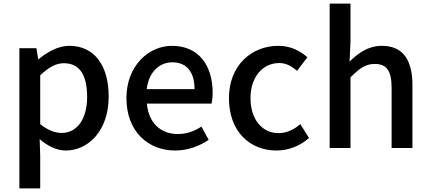

<svg xmlns="http://www.w3.org/2000/svg" viewBox="-20 -817 2374 1060"><path d="M87 223H202V45L199 -49C245 -9 295 14 343 14C467 14 580 -95 580 -284C580 -454 502 -564 363 -564C301 -564 241 -530 193 -490H191L181 -551H87ZM321 -83C288 -83 245 -96 202 -132V-401C248 -445 289 -468 332 -468C424 -468 461 -397 461 -282C461 -154 401 -83 321 -83Z M947 14C1018 14 1082 -11 1132 -45L1092 -118C1052 -92 1010 -77 961 -77C866 -77 800 -140 791 -245H1148C1151 -259 1154 -281 1154 -304C1154 -459 1075 -564 929 -564C801 -564 678 -454 678 -275C678 -93 796 14 947 14ZM790 -325C801 -421 862 -473 931 -473C1011 -473 1054 -419 1054 -325Z M1507 14C1570 14 1635 -10 1686 -55L1638 -132C1605 -103 1564 -82 1518 -82C1427 -82 1363 -158 1363 -275C1363 -391 1429 -469 1522 -469C1559 -469 1590 -452 1620 -426L1677 -501C1637 -536 1586 -564 1516 -564C1371 -564 1244 -458 1244 -275C1244 -92 1358 14 1507 14Z M1800 0H1915V-390C1964 -439 1998 -464 2049 -464C2114 -464 2142 -427 2142 -332V0H2257V-346C2257 -486 2205 -564 2088 -564C2013 -564 1958 -524 1910 -477L1915 -586V-797H1800Z"/></svg>

Font: Noto Sans CJK TC Medium
Style: Regular
Weight: 500
Designer: Ryoko NISHIZUKA 西塚涼子 (kana, bopomofo & ideographs); Paul D. Hunt (Latin, Greek & Cyrillic); Sandoll Communications 산돌커뮤니
Foundry: Adobe
Version: Version 2.004;hotconv 1.0.118;makeotfexe 2.5.65603